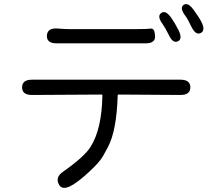

<svg xmlns="http://www.w3.org/2000/svg" viewBox="-20 -862 1040 930"><path d="M322 39Q279 61 264 29Q248 -4 285 -30Q389 -103 419 -151Q473 -237 476 -399Q476 -404 471 -404L135 -402Q87 -402 87 -439Q87 -476 135 -476H854Q902 -476 902 -439Q902 -402 854 -402L555 -404Q550 -404 550 -399Q545 -228 502 -148Q491 -127 479 -106Q463 -77 410 -28Q357 21 322 39ZM842 -662Q817 -650 797 -694Q780 -728 768 -745Q739 -784 761 -799Q782 -815 810 -775Q827 -751 844 -717Q866 -674 842 -662ZM255 -652Q206 -652 207 -689Q209 -727 257 -724L271 -723Q294 -721 317 -721H643Q692 -721 710.5 -723.5Q729 -726 731 -689Q734 -652 685 -652ZM952 -702Q928 -690 907 -733Q888 -772 878 -785Q849 -823 869 -838Q890 -853 918 -814Q945 -777 955 -757Q977 -714 952 -702Z"/></svg>

Font: Resource Han Rounded KR Normal
Style: Regular
Weight: 350
Designer: Cyano Hao (round all glyphs); Ryoko NISHIZUKA 西塚涼子 (kana, bopomofo & ideographs); Paul D. Hunt (Latin, Greek & Cyrillic)
Foundry: Cyano Hao
Version: 0.990